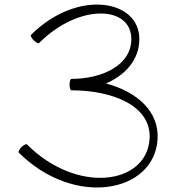

<svg xmlns="http://www.w3.org/2000/svg" viewBox="-20 -811 751 842"><path d="M293 -415C468 -415 646 -350 636 -201C622 0 316 41 98 -178C95 -181 84 -175 74 -166C65 -156 59 -145 62 -142C305 100 655 36 671 -199C679 -325 578 -409 445 -445C530 -482 591 -549 591 -640C591 -815 317 -859 116 -658C113 -655 118 -644 128 -634C138 -625 148 -619 151 -622C327 -798 556 -786 556 -640C556 -523 425 -465 293 -465C289 -465 285 -454 285 -440C285 -426 289 -415 293 -415Z"/></svg>

Font: Nupuram Thin
Style: Regular
Weight: 100
Designer: Santhosh Thottingal (santhosh.thottingal@gmail.com)
Foundry: SMC
Version: Version 1.000